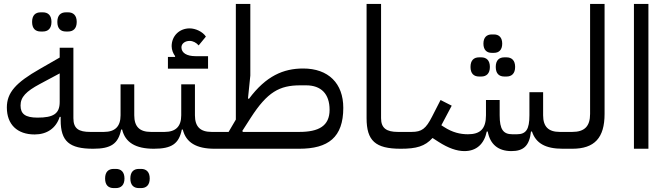

<svg xmlns="http://www.w3.org/2000/svg" viewBox="-20 -760 3408 981"><path d="M317 -599H328C354 -599 372 -614 372 -648C372 -682 354 -697 328 -697H317C290 -697 273 -682 273 -648C273 -614 290 -599 317 -599ZM188 -599H199C225 -599 243 -614 243 -648C243 -682 225 -697 199 -697H188C161 -697 144 -682 144 -648C144 -614 161 -599 188 -599ZM456 0 476 -20V-86H441C383 -86 355 -102 355 -156V-516H285V-466L184 -408C61 -338 15 -287 15 -211C15 -124 68 -73 157 -73C219 -73 266 -104 285 -163H290V-146C290 -38 334 0 456 0ZM172 -159C109 -159 85 -178 85 -221C85 -264 113 -293 184 -331L285 -385V-239C285 -179 253 -159 172 -159Z M690 201H701C727 201 745 186 745 152C745 118 727 103 701 103H690C663 103 646 118 646 152C646 186 663 201 690 201ZM561 201H572C598 201 616 186 616 152C616 118 598 103 572 103H561C534 103 517 118 517 152C517 186 534 201 561 201ZM456 0C547 0 584 -25 599 -98H604C620 -32 673 0 766 0L786 -20V-86H751C693 -86 666 -113 666 -171V-329H596V-171C596 -114 568 -86 511 -86H476L456 -66Z M838 -409H1043V-473H979C934 -473 907 -490 907 -518C907 -537 925 -551 949 -551C966 -551 983 -542 995 -528L1032 -573C1016 -598 979 -615 949 -615C896 -615 857 -576 857 -524C857 -505 865 -486 875 -473L874 -469H838ZM766 0C857 0 894 -25 909 -98H914C930 -32 983 0 1076 0L1096 -20V-86H1061C1003 -86 976 -113 976 -171V-329H906V-171C906 -114 878 -86 821 -86H786L766 -66Z M1259 -374V-740H1185V-149L1148 -86H1096L1076 -66V0H1509C1657 0 1734 -58 1734 -209C1734 -334 1658 -410 1529 -410C1428 -410 1339 -372 1252 -255L1247 -257ZM1509 -86H1221L1218 -91L1261 -158C1346 -290 1408 -324 1514 -324H1544C1620 -324 1664 -281 1664 -199C1664 -116 1608 -86 1509 -86Z M2027 0H2028L2048 -20V-86H2013C1955 -86 1927 -105 1927 -156V-740H1853V-156C1853 -41 1898 0 2027 0Z M2557 -369H2568C2594 -369 2612 -384 2612 -418C2612 -452 2594 -467 2568 -467H2557C2530 -467 2513 -452 2513 -418C2513 -384 2530 -369 2557 -369ZM2428 -369H2439C2465 -369 2483 -384 2483 -418C2483 -452 2465 -467 2439 -467H2428C2401 -467 2384 -452 2384 -418C2384 -384 2401 -369 2428 -369ZM2492 -490H2504C2529 -490 2546 -505 2546 -537C2546 -569 2529 -584 2504 -584H2492C2467 -584 2450 -569 2450 -537C2450 -505 2467 -490 2492 -490ZM2028 0C2107 0 2151 -12 2190 -55L2221 -35C2271 -3 2314 12 2353 12C2415 12 2454 -25 2467 -88H2472C2484 -23 2525 12 2593 12C2654 12 2685 -14 2693 -88H2698C2718 -28 2767 0 2855 0L2875 -20V-86H2840C2782 -86 2755 -113 2755 -171V-289H2685V-171C2685 -99 2668 -74 2621 -74H2598C2551 -74 2533 -99 2533 -171V-249H2463V-171C2463 -101 2433 -74 2371 -74C2332 -74 2292 -83 2249 -111L2235 -120L2288 -220L2231 -249L2188 -165C2156 -102 2135 -86 2083 -86H2048L2028 -66Z M2855 0H2904C3018 0 3069 -56 3069 -178V-740H2995V-178C2995 -115 2967 -86 2904 -86H2875L2855 -66Z M3219 0H3293V-740H3219Z"/></svg>

Font: IBM Plex Arabic
Style: Regular
Weight: 400
Designer: Mike Abbink, Paul van der Laan, Pieter van Rosmalen, Wael Morcos, Khajak Apelian
Foundry: Bold Monday
Version: Version 1.0